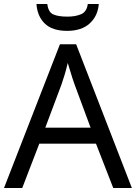

<svg xmlns="http://www.w3.org/2000/svg" viewBox="-20 -938 679 958"><path d="M545 0 459 -221H176L91 0H0L279 -717H360L638 0ZM352 -517Q349 -525 342 -546Q335 -567 328.5 -589.5Q322 -612 318 -624Q311 -593 302 -563.5Q293 -534 287 -517L206 -301H432ZM473 -918Q468 -858 427.5 -821Q387 -784 315 -784Q241 -784 203.5 -820.5Q166 -857 162 -918H216Q221 -877 246 -866Q271 -855 317 -855Q356 -855 384.5 -867Q413 -879 418 -918Z"/></svg>

Font: Noto Sans Multani
Style: Regular
Weight: 400
Designer: Monotype Design Team
Foundry: Monotype Imaging Inc.
Version: Version 2.002; ttfautohint (v1.8.4.7-5d5b)